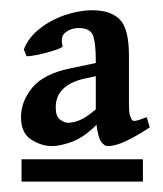

<svg xmlns="http://www.w3.org/2000/svg" viewBox="-20 -636 315 370"><path d="M79.6 -354.5Q60.1 -354.5 40.3 -366.9Q20.5 -379.4 20.5 -410.2Q20.5 -440.4 42 -466.8Q63.5 -493.2 113.8 -503.9L164.6 -514.6V-520.5Q164.6 -550.8 159.7 -566.4Q154.8 -582 131.3 -582Q117.2 -582 106.4 -573.7Q95.7 -565.4 100.6 -547.4Q101.6 -544.4 85.9 -539.3Q70.3 -534.2 53 -530.5Q35.6 -526.9 31.2 -527.8L25.9 -540.5Q34.2 -563 55.7 -580.1Q77.1 -597.2 104.5 -606.7Q131.8 -616.2 158.2 -616.2Q193.4 -616.2 210.9 -598.4Q228.5 -580.6 228.5 -528.8V-433.1Q228.5 -419.4 230.5 -413.3Q232.4 -407.2 235.4 -403.8Q237.8 -402.3 243.4 -403.6Q249 -404.8 262.7 -410.2L268.6 -390.6Q246.1 -375.5 224.6 -365Q203.1 -354.5 187.5 -354.5Q181.2 -354.5 175 -362.8Q168.9 -371.1 166 -395.5Q142.1 -371.6 119.4 -363Q96.7 -354.5 79.6 -354.5ZM110.8 -399.4Q121.1 -399.4 133.8 -404.5Q146.5 -409.7 164.6 -425.3V-489.3L140.1 -483.9Q87.4 -470.7 87.4 -429.2Q87.4 -411.6 95.7 -405.5Q104 -399.4 110.8 -399.4ZM21.5 -286.1V-329.1H255.4V-286.1Z"/></svg>

Font: David Libre
Style: Bold
Weight: 700
Designer: Ismar David, J. Victor Gaultney, Annie Olsen and Meir Sadan
Foundry: Monotype Imaging Inc. & SIL International
Version: Version 1.100; ttfautohint (v1.8.4.7-5d5b)